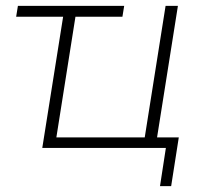

<svg xmlns="http://www.w3.org/2000/svg" viewBox="-20 -504 696 654"><path d="M525 130 545 0H124L195 -447H35L41 -484H403L397 -447H237L172 -36H473L544 -484H586L515 -36H589L563 130Z"/></svg>

Font: Nunito Sans ExtraLight
Style: Italic
Weight: 200
Italic angle: -9°
Designer: Vernon Adams
Foundry: Vernon Adams
Version: Version 3.006; ttfautohint (v1.8.3)